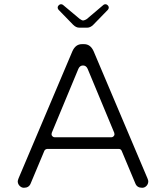

<svg xmlns="http://www.w3.org/2000/svg" viewBox="-20 -898 786 909"><path d="M351 -572 225 -269Q224 -266 224 -261.5Q224 -257 228.5 -252.5Q233 -248 239 -248H507Q513 -248 517.5 -252.5Q522 -257 522 -261.5Q522 -266 521 -269L395 -572Q388 -588 373 -588Q358 -588 351 -572ZM653 -9Q629 -9 621 -29L556 -184Q552 -193 542 -193H204Q203 -193 203 -193Q193 -191 190 -184L125 -29Q117 -9 93 -9Q82 -9 73 -18Q64 -27 64 -40Q64 -43 68 -54L323 -656Q338 -689 368 -689H378Q408 -689 423 -656L678 -54Q682 -44 682 -40Q682 -27 673.5 -18Q665 -9 653 -9ZM491 -852 422 -781Q408 -767 393 -767H355Q340 -767 326 -781L257 -852Q253 -857 253 -862.5Q253 -868 258 -873Q263 -878 268.5 -878Q274 -878 278 -875Q357 -808 358 -808Q368 -801 374 -801Q379 -801 391 -808Q391 -808 470 -875Q474 -878 479.5 -878Q485 -878 490 -873Q495 -868 495 -862.5Q495 -857 491 -852Z"/></svg>

Font: Kurewa Gothic CJK TC Regular
Style: Regular
Weight: 400
Designer: Max Yao
Foundry: Max-Everyday
Version: Version 1.071; ttfautohint (v1.8.3)